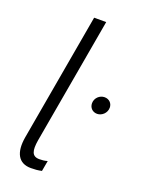

<svg xmlns="http://www.w3.org/2000/svg" viewBox="-139 -785 633 853"><g transform="rotate(20 178.0 -358.0)"><path d="M118 4C137 4 150 3 169 -1L178 -51C164 -47 153 -46 140 -46C104 -46 98 -72 106 -122L211 -720H154L48 -116C35 -40 59 4 118 4ZM312 -323C334 -323 356 -342 356 -368C356 -388 341 -404 319 -404C296 -404 275 -385 275 -360C275 -339 290 -323 312 -323Z"/></g></svg>

Font: Fixel Text 20240404 Light
Style: Italic
Weight: 300
Width: 4
Italic angle: -10°
Designer: AlfaBravo + MacPaw
Foundry: Kyrylo Tkachov, Marchela Mozhyna, Serhii Makarenko, Maria Weinstein, Zakhar Kryvoshyya
Version: Version 1.211;Glyphs 3.2 (3225)